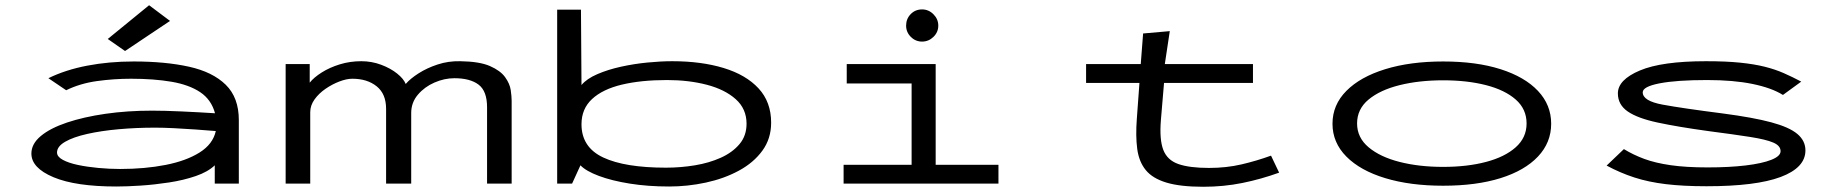

<svg xmlns="http://www.w3.org/2000/svg" viewBox="-20 -702 7040 734"><path d="M425 11Q269 11 184.5 -24.5Q100 -60 100 -115Q100 -152 136 -182Q172 -212 236 -233.5Q300 -255 383.5 -267Q467 -279 561 -279Q608 -279 674 -276Q740 -273 802 -269Q788 -321 745.5 -349.5Q703 -378 635.5 -389.5Q568 -401 481 -401Q415 -401 350.5 -392Q286 -383 233 -357L165 -403Q230 -435 313.5 -451Q397 -467 491 -467Q612 -467 702.5 -447Q793 -427 843 -378Q893 -329 893 -243V0H801V-70Q775 -45 728.5 -29Q682 -13 626.5 -4.5Q571 4 518 7.5Q465 11 425 11ZM198 -119Q198 -103 220 -91Q242 -79 277.5 -71.5Q313 -64 355.5 -60Q398 -56 439 -56Q534 -56 613 -71.5Q692 -87 743 -119Q794 -151 805 -201Q769 -204 727 -207Q685 -210 644.5 -212Q604 -214 573 -214Q501 -214 434 -208Q367 -202 313.5 -190Q260 -178 229 -160Q198 -142 198 -119ZM458 -507 392 -553 550 -682 630 -622Z M1072 0V-457H1164V-386Q1180 -406 1210 -425Q1240 -444 1279 -456Q1318 -468 1361 -468Q1401 -468 1437 -454.5Q1473 -441 1498 -421Q1523 -401 1531 -381Q1548 -401 1580 -421.5Q1612 -442 1653 -455.5Q1694 -469 1739 -468Q1813 -467 1853 -449.5Q1893 -432 1911 -407Q1929 -382 1932.5 -357.5Q1936 -333 1936 -317V0H1842V-292Q1842 -354 1809.5 -378.5Q1777 -403 1717 -403Q1679 -403 1641 -386.5Q1603 -370 1577.5 -340Q1552 -310 1552 -270V0H1456V-286Q1456 -343 1420 -372Q1384 -401 1327 -401Q1305 -401 1277.5 -390.5Q1250 -380 1224.5 -362.5Q1199 -345 1182.5 -322Q1166 -299 1166 -273V0Z M2538 11Q2457 11 2388 0Q2319 -11 2269.5 -29.5Q2220 -48 2199 -70L2167 0H2110V-665H2201L2203 -377Q2223 -401 2263.5 -418.5Q2304 -436 2354 -447Q2404 -458 2455.5 -463Q2507 -468 2550 -468Q2661 -468 2746.5 -442Q2832 -416 2880 -364Q2928 -312 2928 -233Q2928 -172 2894.5 -126Q2861 -80 2804.5 -49.5Q2748 -19 2678.5 -4Q2609 11 2538 11ZM2526 -61Q2582 -61 2636.5 -70Q2691 -79 2735.5 -99Q2780 -119 2807 -151Q2834 -183 2834 -229Q2834 -286 2792.5 -323Q2751 -360 2682 -378Q2613 -396 2530 -396Q2431 -396 2357.5 -378.5Q2284 -361 2243.5 -323.5Q2203 -286 2203 -227Q2203 -139 2286 -100Q2369 -61 2526 -61Z M3205 0V-72H3465V-383H3217V-457H3557V-72H3797V0ZM3505 -543Q3480 -543 3462 -561Q3444 -579 3444 -604Q3444 -630 3461.5 -648Q3479 -666 3505 -666Q3530 -666 3548.5 -647.5Q3567 -629 3567 -604Q3567 -579 3548.5 -561Q3530 -543 3505 -543Z M4132 -385V-457H4341L4350 -574L4452 -583L4433 -457H4770V-385H4430L4418 -243Q4412 -169 4427 -129.5Q4442 -90 4484.5 -75Q4527 -60 4602 -60Q4668 -60 4726 -73.5Q4784 -87 4839 -107L4870 -42Q4801 -17 4729.5 -2.5Q4658 12 4580 12Q4492 12 4439 -4Q4386 -20 4360 -52Q4334 -84 4327.5 -133Q4321 -182 4326 -248L4336 -385Z M5497 8Q5371 8 5275.5 -21Q5180 -50 5127 -103.5Q5074 -157 5074 -229Q5074 -301 5127 -354.5Q5180 -408 5275.5 -437.5Q5371 -467 5497 -467Q5624 -467 5716.5 -437.5Q5809 -408 5859.5 -354.5Q5910 -301 5910 -229Q5910 -157 5859.5 -103.5Q5809 -50 5716.5 -21Q5624 8 5497 8ZM5497 -64Q5589 -64 5661 -83Q5733 -102 5774.5 -139Q5816 -176 5816 -230Q5816 -285 5774.5 -321.5Q5733 -358 5661 -376.5Q5589 -395 5497 -395Q5405 -395 5330.5 -376.5Q5256 -358 5212 -321.5Q5168 -285 5168 -230Q5168 -176 5212 -139Q5256 -102 5330.5 -83Q5405 -64 5497 -64Z M6504 10Q6415 10 6348.5 2Q6282 -6 6228 -23.5Q6174 -41 6122 -69L6188 -132Q6224 -110 6266 -94.5Q6308 -79 6366.5 -70.5Q6425 -62 6508 -62Q6591 -62 6653.5 -69.5Q6716 -77 6751.5 -91Q6787 -105 6787 -124Q6787 -145 6759 -157Q6731 -169 6670.5 -178.5Q6610 -188 6510 -201Q6394 -217 6317 -233.5Q6240 -250 6202.5 -276Q6165 -302 6165 -345Q6165 -397 6249 -432.5Q6333 -468 6502 -468Q6578 -468 6632 -462.5Q6686 -457 6726 -447Q6766 -437 6799 -422.5Q6832 -408 6866 -390L6796 -339Q6753 -366 6680 -381Q6607 -396 6506 -396Q6390 -396 6325 -383.5Q6260 -371 6260 -349Q6260 -316 6336 -302Q6412 -288 6568 -268Q6682 -253 6751 -234.5Q6820 -216 6851 -190Q6882 -164 6882 -127Q6882 -61 6787.5 -25.5Q6693 10 6504 10Z"/></svg>

Font: Inconsolata UltraExpanded Thin
Style: Regular
Weight: 100
Width: 9
Monospace: yes
Designer: Raph Levien, Cyreal, Brenton Simpson
Foundry: Raph Levien, Cyreal, Google
Version: Version 3.100; ttfautohint (v1.8.4.7-5d5b)